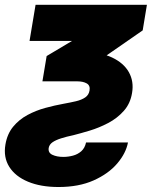

<svg xmlns="http://www.w3.org/2000/svg" viewBox="-23 -542 630 778"><path d="M121.1 -522.5H572.3L555.2 -418.9L257.3 -212.4H148.9L166 -314.9L268.6 -376H96.7ZM174.3 57.6Q171.4 77.1 189.5 85.4Q207.5 93.8 233.4 93.8Q253.4 93.8 272.7 88.6Q292 83.5 306.4 70.8Q320.8 58.1 325.7 35.2H495.6Q487.3 79.1 451.9 120.6Q416.5 162.1 356.4 189Q296.4 215.8 213.9 215.8Q142.1 215.8 90.6 194.3Q39.1 172.9 14.6 134Q-9.8 95.2 -1 43.5Q6.3 0.5 30.3 -28.6Q54.2 -57.6 88.1 -75.9Q122.1 -94.2 160.6 -104.7Q199.2 -115.2 234.9 -121.6Q262.2 -126.5 284.9 -131.8Q307.6 -137.2 322.3 -147.2Q336.9 -157.2 339.8 -175.3Q343.3 -195.3 328.6 -203.9Q314 -212.4 289.6 -212.4H203.6L223.6 -331.5H309.6Q383.3 -331.5 430.9 -309.1Q478.5 -286.6 499.3 -249.3Q520 -211.9 512.2 -166Q505.4 -122.6 478.5 -92.5Q451.7 -62.5 415.3 -43.5Q378.9 -24.4 341.1 -12.9Q303.2 -1.5 273.9 5.9Q246.1 11.7 224.6 18.6Q203.1 25.4 189.9 34.4Q176.8 43.5 174.3 57.6Z"/></svg>

Font: Inter 28pt Black
Style: Italic
Weight: 900
Italic angle: -9.3988°
Designer: Rasmus Andersson
Foundry: rsms
Version: Version 4.001;git-66647c0bb